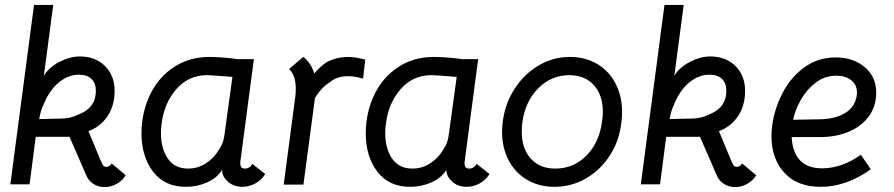

<svg xmlns="http://www.w3.org/2000/svg" viewBox="-20 -748 3628 779"><path d="M196 -728 158 -441Q179 -475 221.5 -497Q264 -519 304 -519Q367 -519 406 -480Q445 -441 445 -380Q445 -318 415.5 -275.5Q386 -233 339 -216L387 -100Q394 -83 398.5 -77Q403 -71 411 -71Q418 -71 424.5 -75.5Q431 -80 433 -85L490 -37Q477 -15 453.5 -2Q430 11 406 11Q378 11 358 -2.5Q338 -16 329 -39L262 -193H125L100 0H22L118 -728ZM300 -284Q369 -311 369 -380Q369 -410 351.5 -427.5Q334 -445 300 -445Q256 -445 217.5 -412.5Q179 -380 156 -322Q144 -297 139 -265L231 -267Q266 -267 300 -284Z M554 -207Q554 -231 557 -255Q567 -330 602.5 -389Q638 -448 696.5 -482.5Q755 -517 830 -517Q853 -517 886.5 -514.5Q920 -512 943 -508H1010L955 -91V-85Q955 -64 973 -64Q993 -64 1004 -83L1056 -42Q1041 -17 1015.5 -3.5Q990 10 964 10Q927 10 903 -12.5Q879 -35 881 -64V-59Q861 -26 820.5 -8Q780 10 734 10Q648 10 601 -51.5Q554 -113 554 -207ZM869 -142Q886 -166 890 -196L923 -436L884 -439Q834 -443 820 -443Q746 -443 696.5 -387.5Q647 -332 636 -248Q633 -229 633 -208Q633 -145 661 -104.5Q689 -64 743 -64Q783 -64 816.5 -86Q850 -108 869 -142Z M1462 -506 1453 -429Q1419 -439 1394 -439Q1346 -439 1318 -414Q1286 -395 1258 -351L1211 1H1131L1178 -355Q1180 -367 1180 -389Q1180 -442 1153 -468L1210 -517Q1224 -508 1236.5 -489.5Q1249 -471 1255 -450Q1277 -476 1304 -495Q1345 -517 1394 -517Q1420 -517 1462 -506Z M1464 -207Q1464 -231 1467 -255Q1477 -330 1512.5 -389Q1548 -448 1606.5 -482.5Q1665 -517 1740 -517Q1763 -517 1796.5 -514.5Q1830 -512 1853 -508H1920L1865 -91V-85Q1865 -64 1883 -64Q1903 -64 1914 -83L1966 -42Q1951 -17 1925.5 -3.5Q1900 10 1874 10Q1837 10 1813 -12.5Q1789 -35 1791 -64V-59Q1771 -26 1730.5 -8Q1690 10 1644 10Q1558 10 1511 -51.5Q1464 -113 1464 -207ZM1779 -142Q1796 -166 1800 -196L1833 -436L1794 -439Q1744 -443 1730 -443Q1656 -443 1606.5 -387.5Q1557 -332 1546 -248Q1543 -229 1543 -208Q1543 -145 1571 -104.5Q1599 -64 1653 -64Q1693 -64 1726.5 -86Q1760 -108 1779 -142Z M2017 -214Q2017 -235 2020 -256Q2030 -330 2069 -389.5Q2108 -449 2166.5 -483Q2225 -517 2292 -517Q2355 -517 2403 -488.5Q2451 -460 2477.5 -409Q2504 -358 2504 -293Q2504 -272 2501 -249Q2492 -175 2453.5 -116Q2415 -57 2356.5 -23.5Q2298 10 2230 10Q2167 10 2118.5 -18.5Q2070 -47 2043.5 -98Q2017 -149 2017 -214ZM2423 -257Q2426 -277 2426 -293Q2426 -362 2389.5 -402.5Q2353 -443 2290 -443Q2216 -443 2163 -389Q2110 -335 2099 -249Q2097 -237 2097 -213Q2097 -145 2133.5 -104.5Q2170 -64 2233 -64Q2307 -64 2359.5 -117Q2412 -170 2423 -257Z M2754 -728 2716 -441Q2737 -475 2779.5 -497Q2822 -519 2862 -519Q2925 -519 2964 -480Q3003 -441 3003 -380Q3003 -318 2973.5 -275.5Q2944 -233 2897 -216L2945 -100Q2952 -83 2956.5 -77Q2961 -71 2969 -71Q2976 -71 2982.5 -75.5Q2989 -80 2991 -85L3048 -37Q3035 -15 3011.5 -2Q2988 11 2964 11Q2936 11 2916 -2.5Q2896 -16 2887 -39L2820 -193H2683L2658 0H2580L2676 -728ZM2858 -284Q2927 -311 2927 -380Q2927 -410 2909.5 -427.5Q2892 -445 2858 -445Q2814 -445 2775.5 -412.5Q2737 -380 2714 -322Q2702 -297 2697 -265L2789 -267Q2824 -267 2858 -284Z M3110 -196Q3110 -217 3113 -239Q3122 -306 3154.5 -369.5Q3187 -433 3242.5 -474Q3298 -515 3371 -515Q3441 -515 3488 -476Q3535 -437 3535 -372Q3535 -316 3504 -274.5Q3473 -233 3418.5 -211.5Q3364 -190 3295 -192H3192Q3195 -130 3226 -97.5Q3257 -65 3315 -65Q3395 -65 3473 -120L3513 -61Q3413 10 3310 10Q3214 10 3162 -47.5Q3110 -105 3110 -196ZM3456 -360Q3457 -364 3457 -372Q3457 -405 3433 -423Q3409 -441 3373 -441Q3327 -441 3290 -413Q3253 -385 3229.5 -343.5Q3206 -302 3198 -262L3301 -264Q3366 -264 3407.5 -288.5Q3449 -313 3456 -360Z"/></svg>

Font: Bellota
Style: Bold Italic
Weight: 700
Italic angle: -7.5°
Designer: Kemie Guaida
Foundry: Kemie Guaida
Version: Version 4.001